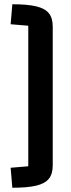

<svg xmlns="http://www.w3.org/2000/svg" viewBox="-20 -764 333 903"><path d="M228 14Q228 54 210 76.5Q192 99 151 109Q110 119 38 119L30 25L113 18V-643L30 -650L38 -744Q110 -744 151 -734Q192 -724 210 -701.5Q228 -679 228 -639Z"/></svg>

Font: Changa Medium
Style: Regular
Weight: 500
Designer: Eduardo Rodriguez Tunni
Foundry: Eduardo Rodriguez Tunni
Version: Version 2.002; ttfautohint (v1.5) -l 8 -r 50 -G 150 -x 14 -H